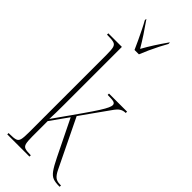

<svg xmlns="http://www.w3.org/2000/svg" viewBox="-307 -989 1021 1021"><g transform="rotate(45 204.0 -478.0)"><path d="M14 0V-10H21Q52 -10 66 -14.5Q80 -19 84 -35Q88 -51 88 -86V-674Q88 -709 84 -725Q80 -741 66 -745.5Q52 -750 21 -750H14V-760H116V-373Q116 -354 116 -325.5Q116 -297 115.5 -267.5Q115 -238 114 -216L217 -362Q252 -412 270 -440.5Q288 -469 294.5 -484Q301 -499 301 -506Q301 -518 290 -522Q279 -526 243 -526V-536H379V-526Q360 -526 346 -517Q332 -508 315 -483L206 -330L338 -58Q351 -31 364.5 -20.5Q378 -10 401 -10H408V0H402Q375 0 357.5 -6.5Q340 -13 324.5 -34.5Q309 -56 287 -101L188 -303L116 -202V-86Q116 -51 120 -35Q124 -19 137 -14.5Q150 -10 178 -10H181V0ZM175 -796Q165 -819 152 -846.5Q139 -874 126 -900.5Q113 -927 102 -946V-956H104Q130 -919 151 -887Q172 -855 192 -821Q211 -855 231.5 -887Q252 -919 278 -956H280V-946Q269 -927 255.5 -900.5Q242 -874 229.5 -846.5Q217 -819 208 -796Z"/></g></svg>

Font: Noto Serif Display ExtraCondensed Thin
Style: Regular
Weight: 100
Width: 2
Designer: Monotype Design Team
Foundry: Monotype Imaging Inc.
Version: Version 2.009